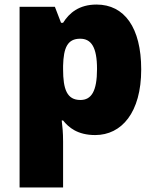

<svg xmlns="http://www.w3.org/2000/svg" viewBox="-20 -583 683 843"><path d="M404 -563C327 -563 284 -526 257 -483H248L221 -553H66V240H257V38C257 -1 254 -29 251 -54H257C281 -24 320 10 398 10C514 10 600 -89 600 -278C600 -462 526 -563 404 -563ZM332 -413C380 -413 406 -377 406 -280C406 -182 381 -144 333 -144C274 -144 257 -191 257 -279V-294C259 -373 276 -413 332 -413Z"/></svg>

Font: Noto Sans Lao Looped Black
Style: Regular
Weight: 900
Designer: Mark Frömberg, Ben Mitchell
Foundry: The Fontpad Ltd
Version: Version 1.002